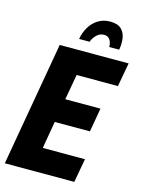

<svg xmlns="http://www.w3.org/2000/svg" viewBox="-130 -954 762 1028"><g transform="rotate(15 251.5 -439.5)"><path d="M1 0 121 -688H503L479 -556H250L225 -415H420L397 -283H202L176 -132H410L386 0ZM213 -746Q219 -782 237 -812.5Q255 -843 284 -861Q313 -879 350 -879Q393 -879 413 -859Q433 -839 437 -808.5Q441 -778 435 -746H380Q380 -760 376 -772.5Q372 -785 362.5 -793.5Q353 -802 337 -802Q320 -802 307 -793.5Q294 -785 285 -772.5Q276 -760 271 -746Z"/></g></svg>

Font: Archivo ExtraCondensed ExtraBold
Style: Italic
Weight: 800
Width: 2
Italic angle: -10°
Designer: Hector Gatti
Foundry: Omnibus-Type
Version: Version 2.001